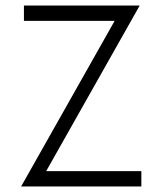

<svg xmlns="http://www.w3.org/2000/svg" viewBox="-20 -670 584 690"><path d="M56 0H488V-55H146L482 -650H66V-595H392Z"/></svg>

Font: Grotesk 01 Extrafine
Style: Bold
Weight: 400
Designer: Frank Adebiaye, contributions by Jérémy Landes, Ariel Martín Pérez
Foundry: Velvetyne Type Foundry
Version: Version 3.000;Glyphs 3.1.2 (3150)